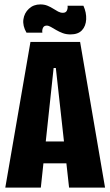

<svg xmlns="http://www.w3.org/2000/svg" viewBox="-20 -850 500 870"><path d="M4 0 118 -660H343L456 0H293L233 -542H223L165 0ZM109 -110V-209H349V-110ZM299 -694Q280 -694 264 -700Q248 -706 234.5 -714Q221 -722 210.5 -728Q200 -734 192 -734Q179 -734 174.5 -723.5Q170 -713 172 -702H100Q82 -733 86 -762Q90 -791 111 -810.5Q132 -830 163 -830Q181 -830 195.5 -824Q210 -818 221.5 -810.5Q233 -803 243.5 -797.5Q254 -792 265 -792Q279 -792 283.5 -803Q288 -814 286 -824H358Q372 -793 370.5 -762.5Q369 -732 351.5 -713Q334 -694 299 -694Z"/></svg>

Font: Bricolage Grotesque 72pt Condensed ExtraBold
Style: Regular
Weight: 800
Width: 3
Designer: Mathieu Triay
Foundry: Atelier Triay
Version: Version 1.001;gftools[0.9.33.dev8+g029e19f]